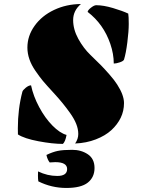

<svg xmlns="http://www.w3.org/2000/svg" viewBox="-20 -703 707 951"><path d="M168.5 146Q214.8 168.5 263.7 168.5Q312.5 168.5 312.5 134.3Q312.5 100.1 253.4 100.1Q248 100.1 226.1 101.6Q214.8 87.4 210 64.5Q240.2 49.8 266.4 44.4Q292.5 39.1 337.4 39.1Q382.3 39.1 415.3 61.3Q448.2 83.5 448.2 129.2Q448.2 174.8 415 201.4Q381.8 228 308.6 228Q235.4 228 169.9 195.3Q168 183.6 168 167.7Q168 151.9 168.5 146ZM380.9 -683.1Q342.3 -650.4 342.3 -603.8Q342.3 -557.1 367.9 -510.5Q393.6 -463.9 427.7 -431.2Q461.9 -398.4 480.7 -379.2Q499.5 -359.9 523.2 -332.8Q546.9 -305.7 560.5 -284.2Q594.2 -231.9 594.2 -192.6Q594.2 -153.3 577.9 -119.6Q561.5 -85.9 531.5 -58.3Q501.5 -30.8 454.8 -12.7Q408.2 5.4 352.1 7.8Q367.7 -14.6 367.7 -39.3Q367.7 -64 357.4 -89.6Q347.2 -115.2 326.2 -144.5Q292.5 -191.9 250.7 -237.3Q209 -282.7 192.6 -302.2Q176.3 -321.8 155.8 -351.6Q115.7 -409.2 115.7 -467.3Q115.7 -525.4 151.4 -575.2Q187 -625 247.8 -653.8Q308.6 -682.6 380.9 -683.1ZM543.5 -388.2Q543.5 -435.5 526.4 -485.8Q492.7 -584 414.1 -644Q415 -652.8 430.7 -665Q446.3 -677.2 456.5 -677.2Q492.2 -677.2 539.8 -663.1Q587.4 -648.9 615.2 -635.7Q617.7 -621.1 617.7 -584.7Q617.7 -548.3 610.8 -493.9Q604 -439.5 594.2 -407.7Q591.3 -400.4 573.5 -394.3Q555.7 -388.2 543.5 -388.2ZM309.6 -34.7Q303.7 -1.5 291.5 9.8Q240.2 9.8 170.4 -3.4Q100.6 -16.6 68.8 -37.1Q68.4 -47.9 68.4 -67.9Q68.4 -163.1 90.8 -248.5Q92.8 -256.3 107.4 -268.3Q122.1 -280.3 133.8 -280.3Q145 -226.6 174.1 -172.4Q203.1 -118.2 240 -80.8Q276.9 -43.5 309.6 -34.7Z"/></svg>

Font: Emblema One
Style: Regular
Weight: 400
Designer: Riccardo De Franceschi
Foundry: Riccardo De Franceschi
Version: Version 1.003